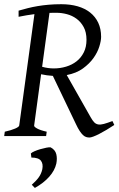

<svg xmlns="http://www.w3.org/2000/svg" viewBox="-20 -650 566 917"><path d="M525.9 -53.2Q506.8 -40.5 488.3 -29.5Q469.7 -18.6 454.1 -10.5Q438.5 -2.4 426 2.2Q413.6 6.8 407.2 6.8Q398.9 6.8 391.4 4.4Q383.8 2 376.2 -5.1Q368.7 -12.2 360.4 -24.7Q352.1 -37.1 342.8 -57.1L232.4 -287.6Q218.3 -288.6 203.4 -290.5Q188.5 -292.5 176.3 -295.4L143.1 -50.8Q141.6 -44.9 157 -36.4Q172.4 -27.8 203.1 -21L200.2 0H0L2.9 -21Q33.7 -27.8 52.2 -35.9Q70.8 -43.9 71.8 -50.8L144.5 -582.5Q125.5 -580.1 106.7 -576.9Q87.9 -573.7 68.8 -569.8V-599.1Q90.8 -605.5 113 -611.1Q135.3 -616.7 159.7 -620.8Q184.1 -625 211.9 -627.4Q239.7 -629.9 272.9 -629.9Q315.9 -629.9 350.8 -619.9Q385.7 -609.9 410.6 -590.1Q435.5 -570.3 449.2 -541.3Q462.9 -512.2 462.9 -474.1Q462.9 -455.1 454.3 -427.5Q445.8 -399.9 426.5 -372.8Q407.2 -345.7 376 -323Q344.7 -300.3 298.8 -291.5L413.1 -89.8Q421.9 -74.2 429.9 -65.9Q438 -57.6 449 -55.7Q460 -53.7 476.1 -58.1Q492.2 -62.5 517.1 -71.8ZM251 -588.9H233.4Q224.6 -588.9 216.3 -588.4L181.2 -331.1Q195.3 -327.1 209.2 -325.2Q223.1 -323.2 236.8 -323.2Q267.6 -323.2 295.9 -331.8Q324.2 -340.3 345.7 -357.2Q367.2 -374 380.1 -399.7Q393.1 -425.3 393.1 -460Q393.1 -496.1 379.6 -520.8Q366.2 -545.4 345.5 -560.5Q324.7 -575.7 299.6 -582.3Q274.4 -588.9 251 -588.9ZM249 131.3Q241.7 164.1 215.1 194.1Q188.5 224.1 146.5 247.6L131.8 232.4Q152.8 213.9 165 197Q177.2 180.2 182.1 158.2Q187 132.8 175.5 117.7Q164.1 102.5 129.9 102.5L127.4 83Q131.8 78.1 144.5 72.5Q157.2 66.9 172.4 62.5Q187.5 58.1 201.4 55.4Q215.3 52.7 221.7 53.7Q243.7 65.4 248.8 86.2Q253.9 106.9 249 131.3Z"/></svg>

Font: Gentium Plus
Style: Italic
Weight: 400
Italic angle: -8°
Designer: J. Victor Gaultney, Annie Olsen, Iska Routamaa
Foundry: SIL International
Version: Version 1.510